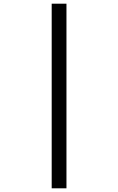

<svg xmlns="http://www.w3.org/2000/svg" viewBox="-20 -780 640 1040"><path d="M260 -760H340V240H260Z"/></svg>

Font: Noto Sans Mono UI
Style: Regular
Weight: 400
Monospace: yes
Designer: Monotype Design team
Foundry: Monotype Imaging Inc.
Version: Version 1.000